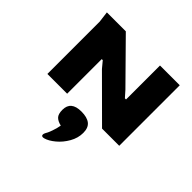

<svg xmlns="http://www.w3.org/2000/svg" viewBox="-226 -789 1319 1319"><g transform="rotate(45 434.0 -129.0)"><path d="M90 -508 80 -588H264L546 -302L585 -258H596V-588H788V0H621L331 -289L292 -336H282V0H90ZM377 330Q362 330 362 316Q362 309 367 299Q376 286 388.5 251.5Q401 217 406 186Q372 178 354.5 160.5Q337 143 337 101Q337 17 438 17Q494 17 522.5 39.5Q551 62 551 112Q551 162 524.5 208.5Q498 255 459.5 287Q421 319 388 328Q380 330 377 330Z"/></g></svg>

Font: Gold Bold
Style: Regular
Weight: 400
Designer: jaiki
Version: Version 1.000